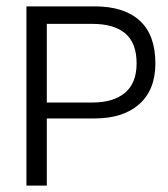

<svg xmlns="http://www.w3.org/2000/svg" viewBox="-20 -583 529 603"><path d="M127 0H63V-563H127ZM117 -563H277Q370 -563 419 -518Q468 -473 468 -384Q468 -301 417.5 -256Q367 -211 277 -211H117V-261H270Q336 -261 372.5 -291.5Q409 -322 409 -384Q409 -448 373.5 -478Q338 -508 270 -508H117Z"/></svg>

Font: Darker Grotesque Light Medium
Style: Regular
Weight: 500
Version: Version 1.000;gftools[0.9.28]